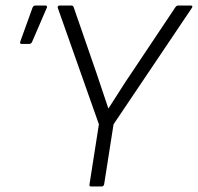

<svg xmlns="http://www.w3.org/2000/svg" viewBox="-20 -675 716 695"><path d="M310 0Q302 0 304 -8L338 -225L189 -647Q188 -650 190 -652.5Q192 -655 195 -655H238Q245 -655 247 -648L329 -411Q340 -379 350.5 -347Q361 -315 372 -283H373Q394 -315 414 -347Q434 -379 456 -411L615 -649Q619 -655 625 -655H671Q675 -655 676 -652.5Q677 -650 675 -647L391 -225L357 -8Q355 0 348 0ZM58 -516Q50 -516 54 -526L98 -648Q101 -655 109 -655H145Q149 -655 150 -652Q151 -649 149 -646L96 -523Q93 -516 85 -516Z"/></svg>

Font: Sofia Sans Light
Style: Italic
Weight: 300
Italic angle: -9°
Version: Version 4.100-B